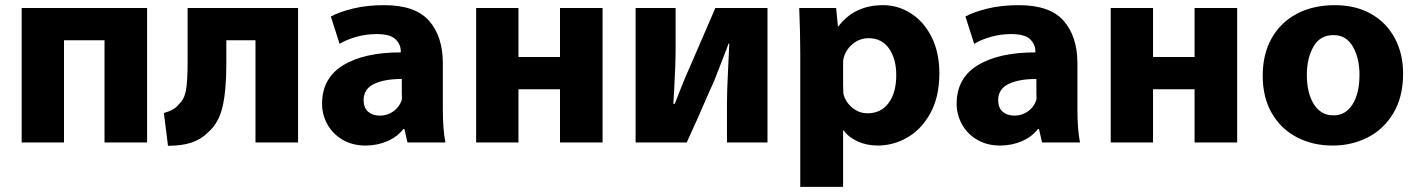

<svg xmlns="http://www.w3.org/2000/svg" viewBox="-20 -524 5494 744"><path d="M64 -493H550V28H385V-368H228V28H64Z M1135 -493V28H970V-368H857V-274Q857 -172 842 -109Q827 -46 787 -12Q761 15 723.5 28Q686 41 631 41L615 -86Q657 -98 672 -119Q694 -138 700.5 -173.5Q707 -209 707 -282V-493Z M1696 -100Q1696 -22 1706 28H1559L1547 -24H1543Q1520 6 1481 23Q1442 40 1396 40Q1346 40 1307.5 17.5Q1269 -5 1248.5 -42.5Q1228 -80 1228 -122Q1228 -221 1309.5 -271Q1391 -321 1533 -321V-326Q1533 -352 1512.5 -372Q1492 -392 1439 -392Q1399 -392 1360 -381Q1321 -370 1296 -354L1262 -460Q1295 -478 1348.5 -491Q1402 -504 1469 -504Q1590 -504 1643 -443Q1696 -382 1696 -279ZM1537 -218Q1469 -218 1429 -198.5Q1389 -179 1389 -136Q1389 -106 1406.5 -91Q1424 -76 1452 -76Q1482 -76 1504.5 -92.5Q1527 -109 1536 -134Q1538 -141 1537.5 -149Q1537 -157 1537 -162Z M1825 -493H1989V-303H2150V-493H2315V28H2150V-178H1989V28H1825Z M2598 -337Q2598 -275 2592 -167L2589 -122H2595L2616 -176Q2640 -237 2656 -271L2752 -493H2954V28H2797V-129Q2797 -168 2801 -248Q2802 -260 2806 -355H2803Q2796 -336 2795 -333L2750 -217Q2744 -202 2730 -172Q2676 -47 2641 28H2443V-493H2598Z M3081 -318Q3081 -395 3077 -493H3220L3227 -422H3229Q3291 -504 3402 -504Q3460 -504 3510 -472Q3560 -440 3590 -380.5Q3620 -321 3620 -240Q3620 -149 3585.5 -86Q3551 -23 3496.5 8.5Q3442 40 3381 40Q3338 40 3302.5 23.5Q3267 7 3249 -19H3247V200H3081ZM3247 -195 3248 -162Q3255 -130 3281.5 -107.5Q3308 -85 3342 -85Q3394 -85 3423.5 -125Q3453 -165 3453 -233Q3453 -296 3425 -336Q3397 -376 3346 -376Q3311 -376 3283.5 -353Q3256 -330 3248 -295Q3247 -289 3247 -280Q3247 -271 3247 -266Z M4155 -100Q4155 -22 4165 28H4018L4006 -24H4002Q3979 6 3940 23Q3901 40 3855 40Q3805 40 3766.5 17.5Q3728 -5 3707.5 -42.5Q3687 -80 3687 -122Q3687 -221 3768.5 -271Q3850 -321 3992 -321V-326Q3992 -352 3971.5 -372Q3951 -392 3898 -392Q3858 -392 3819 -381Q3780 -370 3755 -354L3721 -460Q3754 -478 3807.5 -491Q3861 -504 3928 -504Q4049 -504 4102 -443Q4155 -382 4155 -279ZM3996 -218Q3928 -218 3888 -198.5Q3848 -179 3848 -136Q3848 -106 3865.5 -91Q3883 -76 3911 -76Q3941 -76 3963.5 -92.5Q3986 -109 3995 -134Q3997 -141 3996.5 -149Q3996 -157 3996 -162Z M4284 -493H4448V-303H4609V-493H4774V28H4609V-178H4448V28H4284Z M5144 40Q5067 40 5005.5 8Q4944 -24 4908.5 -85Q4873 -146 4873 -231Q4873 -314 4907.5 -375.5Q4942 -437 5005 -470.5Q5068 -504 5153 -504Q5232 -504 5291.5 -471Q5351 -438 5384 -377.5Q5417 -317 5417 -239Q5417 -148 5379 -85Q5341 -22 5279 9Q5217 40 5145 40ZM5148 -77Q5194 -77 5221 -119.5Q5248 -162 5248 -235Q5248 -298 5222.5 -343Q5197 -388 5147 -388Q5095 -388 5069.5 -343Q5044 -298 5044 -234Q5044 -164 5071 -120.5Q5098 -77 5147 -77Z"/></svg>

Font: BM Euljiro oraeorae
Style: Regular
Weight: 400
Designer: Bongjin Kim; Bomjun Kim; Myungsoo Han; Hyesun Chae; Mikyoung Jeong; Wujin Sim; Minjae Kang; Suwha Jang;
Foundry: Sandoll Inc.
Version: Version 1.000;hotconv 1.0.109;makeexe 2.5.65596